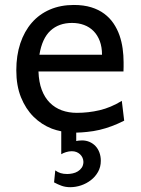

<svg xmlns="http://www.w3.org/2000/svg" viewBox="-20 -528 575 782"><path d="M136.7 -236.8Q138.2 -193.8 150.1 -162.1Q162.1 -130.4 182.9 -109.6Q203.6 -88.9 231.7 -78.6Q259.8 -68.4 293 -68.4Q340.3 -68.4 385.7 -79.1Q431.2 -89.8 476.1 -117.2L485.8 -36.6Q460 -23.4 435.1 -14.2Q410.2 -4.9 385.3 1Q360.4 6.8 334.5 9.3Q313.5 11.7 290.5 12.2V46.4Q295.4 45.4 300.5 44.7Q305.7 43.9 314 43.9Q330.6 43.9 344.7 50Q358.9 56.2 369.1 67.1Q379.4 78.1 385 93.5Q390.6 108.9 390.6 127Q390.6 151.9 379.4 171.9Q368.2 191.9 350.1 205.8Q332 219.7 310.1 227.1Q288.1 234.4 266.1 234.4Q247.1 234.4 231.2 228.8Q215.3 223.1 200.2 214.8L205.1 166Q215.8 173.8 227.1 177.2Q238.3 180.7 253.9 180.7Q264.6 180.7 276.1 178.2Q287.6 175.8 297.1 169.9Q306.6 164.1 313 154.8Q319.3 145.5 319.8 131.8Q319.3 112.8 305.9 100.3Q292.5 87.9 272.5 87.9Q260.7 87.9 249 91.6Q237.3 95.2 229.5 100.1V6.8Q210 2.9 191.4 -3.9Q148.9 -20.5 116.7 -52.5Q84.5 -84.5 65.4 -131.8Q46.4 -179.2 46.4 -241.7Q46.4 -302.2 62.7 -351.3Q79.1 -400.4 109.4 -435.3Q139.6 -470.2 183.1 -489Q226.6 -507.8 280.8 -507.8Q320.8 -507.8 351.6 -498.3Q382.3 -488.8 404.8 -471.9Q427.2 -455.1 442.4 -432.6Q457.5 -410.2 466.6 -384.3Q475.6 -358.4 479.5 -330.3Q483.4 -302.2 483.4 -274.9V-255.9Q483.4 -243.7 482.9 -236.8ZM273.4 -434.6Q219.7 -434.6 185.5 -403.1Q151.4 -371.6 140.6 -305.2H395.5Q395.5 -336.4 386.5 -360.6Q377.4 -384.8 361.1 -401.4Q344.7 -418 322.3 -426.3Q299.8 -434.6 273.4 -434.6Z"/></svg>

Font: Andika New Basic
Style: Regular
Weight: 400
Designer: Victor Gaultney, Annie Olsen, Julie Remington, Don Collingsworth, Eric Hays
Foundry: SIL International
Version: Version 5.500